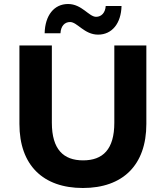

<svg xmlns="http://www.w3.org/2000/svg" viewBox="-20 -927 828 959"><path d="M470 -754C540 -754 585 -811 587 -897H508C506 -864 487 -843 460 -843C424 -843 389 -907 320 -907C250 -907 205 -850 203 -761H282C284 -797 303 -817 330 -817C366 -817 401 -754 470 -754ZM394 12C593 12 711 -102 711 -308V-700H551V-314C551 -181 494 -126 395 -126C297 -126 239 -181 239 -314V-700H77V-308C77 -102 195 12 394 12Z"/></svg>

Font: AWKNG-Font
Style: Bold
Weight: 700
Designer: Awakening Church
Foundry: Awakening Church
Version: Version 1.700;PS 001.700;hotconv 1.0.88;makeotf.lib2.5.64775